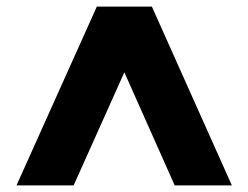

<svg xmlns="http://www.w3.org/2000/svg" viewBox="-20 -724 749 579"><path d="M272 -704.1H438L679.2 -165H506.8L355 -505.9L202.1 -165H29.8Z"/></svg>

Font: PoppinsZ
Style: Bold
Weight: 700
Designer: Ninad Kale (Devanagari), Jonny Pinhorn (Latin)
Foundry: Indian Type Foundry
Version: Version 3.002;FEAKit 1.0